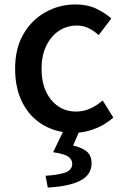

<svg xmlns="http://www.w3.org/2000/svg" viewBox="-20 -584 557 864"><path d="M195 260 185 207Q254 202 279.5 190Q305 178 305 153Q305 133 286.5 120.5Q268 108 219 101L263 10Q201 0 152 -36.5Q103 -73 75.5 -133.5Q48 -194 48 -275Q48 -367 86 -431.5Q124 -496 186 -530Q248 -564 320 -564Q373 -564 412 -545.5Q451 -527 481 -501L424 -426Q402 -446 378 -457.5Q354 -469 326 -469Q280 -469 244 -444.5Q208 -420 187.5 -376.5Q167 -333 167 -275Q167 -187 210.5 -134.5Q254 -82 322 -82Q357 -82 387 -96Q417 -110 442 -132L490 -55Q456 -25 415.5 -8Q375 9 334 13L309 71Q349 80 370.5 98Q392 116 392 151Q392 203 341 229Q290 255 195 260Z"/></svg>

Font: Source Han Sans TC Medium
Style: Regular
Weight: 500
Designer: Ryoko NISHIZUKA Ë•øÂ°öÊ∂ºÂ≠ê (kana, bopomofo & ideographs); Paul D. Hunt (Latin, Greek & Cyrillic); Sandoll Communicatio
Foundry: Adobe
Version: Version 2.004;hotconv 1.0.118;makeotfexe 2.5.65603